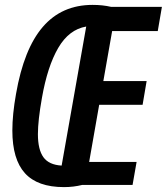

<svg xmlns="http://www.w3.org/2000/svg" viewBox="-20 -752 682 785"><path d="M30.5 -218.5Q30.5 -284 45.5 -368Q77.5 -552 155 -642Q232.5 -732 358.5 -732Q399.5 -732 434 -724H642L625 -625H438.5L402.5 -420.5H579.5L563 -323.5H385.5L344.5 -90H538.5L522 4H316.5Q280.5 13 241.5 13Q133.5 13 82 -43.8Q30.5 -100.5 30.5 -218.5ZM135 -203.5Q135 -140.5 157.5 -109.2Q180 -78 232 -75L332.5 -643.5Q262 -631.5 218 -556Q174 -480.5 151.5 -352Q135 -259.5 135 -203.5Z"/></svg>

Font: JuliaMono SemiBold
Style: Italic
Weight: 600
Italic angle: -9°
Monospace: yes
Designer: cormullion
Foundry: corm
Version: Version 0.056; ttfautohint (v1.8.4)